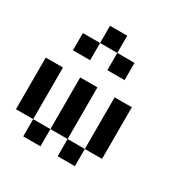

<svg xmlns="http://www.w3.org/2000/svg" viewBox="-150 -757 845 878"><g transform="rotate(30 272.5 -318.0)"><path d="M181.8 -636.4H272.7V-545.5H181.8ZM90.9 -545.5H181.8V-454.5H90.9ZM272.7 -545.5H363.6V-454.5H272.7ZM0 -363.6H90.9V-90.9H0ZM181.8 -363.6H272.7V-90.9H181.8ZM363.6 -363.6H454.5V-90.9H363.6ZM90.9 -90.9H181.8V0H90.9ZM272.7 -90.9H363.6V0H272.7Z"/></g></svg>

Font: Micro 5
Style: Regular
Weight: 400
Designer: Sarah Cadigan-Fried
Version: Version 1.000; ttfautohint (v1.8.4.7-5d5b)